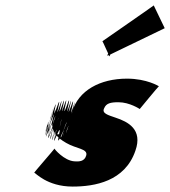

<svg xmlns="http://www.w3.org/2000/svg" viewBox="-20 -779 627 708"><path d="M357.7 -627C358.7 -627 383.3 -570 384.6 -571C386.5 -574 385.1 -576 386.7 -578C387 -579 387 -579 388.3 -580C396.4 -590 405.5 -597 415 -605C419.5 -610 415.3 -616 409.8 -611C400.4 -603 375.2 -586 376.2 -573L587.4 -675C587.4 -675 546.4 -760 547 -759C548 -759 357.7 -627 357.7 -627ZM448.5 -489C348.5 -489 269 -445 246.2 -367C229.8 -310 272 -448 248.1 -370L248.7 -372C231.9 -317 273.1 -455 247.6 -378C228.1 -321 267.3 -459 239.5 -381C219.1 -324 258.9 -461 233.1 -383C213.7 -326 252.6 -463 224.4 -384C202.7 -326 241.6 -463 214.4 -384C194.7 -326 233.2 -462 206.1 -383C185.4 -325 223.6 -460 197.5 -381C177.8 -323 216 -458 187.3 -377C164.9 -317 202.6 -450 175.2 -367C154.2 -305 194.2 -439 169.5 -358C151.1 -298 191.8 -431 167.7 -349C150.1 -288 191.7 -421 168.6 -339C152 -278 195 -412 172.2 -331C156.2 -272 199.8 -405 180.1 -324C166.7 -264 211 -399 188.5 -319C172.5 -260 215.8 -395 193.6 -316C177.9 -258 221.5 -394 201 -314C186 -255 230.2 -390 208.1 -311C192 -252 235.6 -388 213.9 -307C198.5 -247 242.1 -383 218.6 -303C201.9 -245 243.2 -380 219.4 -299C202.4 -240 243.6 -375 217.9 -294C199.5 -234 238.8 -369 211.1 -288C189.7 -228 227 -363 197.8 -284H186.8C166.4 -227 206.3 -364 180.4 -286C161 -229 200.2 -367 174.4 -289C154.9 -232 194.4 -371 166.9 -294C145.8 -238 186 -376 161.1 -298C142.7 -241 182.2 -380 158.3 -302C140.6 -244 182.8 -382 158.6 -303C141.2 -246 183.4 -384 158.6 -306C140.1 -249 182.3 -387 157.5 -309C139 -252 178.3 -387 153.2 -308C134.4 -250 174.7 -385 150.2 -305C132.5 -247 174.1 -383 149.9 -304C131.6 -244 172.6 -378 150.5 -296C134.2 -236 175.4 -371 153 -291C136.9 -232 181.2 -367 160.4 -286C146.1 -226 190.4 -361 167.9 -281C152.9 -222 196.5 -358 175 -278C160 -219 203.2 -354 182.1 -275C167 -216 213.9 -353 196.1 -275C185.6 -218 233.1 -357 213.9 -281C202.4 -227 248.2 -367 226.3 -292C226.3 -292 252.3 -377 228.3 -302C210.5 -247 252 -386 226.5 -309C208.3 -253 248.8 -392 221.3 -315C200.2 -259 239.7 -398 213.8 -320C194.4 -263 234.6 -401 206.8 -323C185.3 -266 225.2 -403 199.4 -325C179.9 -268 219.8 -405 194 -327C174.5 -270 213.7 -408 186.5 -332C165.7 -277 204.9 -415 180 -337C161.6 -280 202.1 -419 177.9 -343C159.1 -288 201.9 -428 177.6 -352C159.8 -297 190.9 -271 224 -252C261.3 -230 304.6 -231 298 -206C291.9 -183 270.9 -183 255.3 -184C215.9 -186 179.6 -231 180.6 -231C182.6 -231 103.1 -141 106.4 -142C109.7 -143 152.8 -91 247.8 -91C328.8 -91 440.6 -110 479.2 -223C507.3 -302 451.9 -330 406.5 -345C377.5 -355 354.4 -361 364.2 -380C371.7 -398 386.9 -402 416.9 -402C457.9 -402 495.3 -377 495.3 -377C495.3 -377 565.2 -462 565.9 -461C565.9 -461 521.5 -489 448.5 -489Z"/></svg>

Font: Hussar Wojna
Style: 3Obl
Weight: 400
Designer: Robert Jablonski
Foundry: Cannot Into Space Fonts
Version: Version 1.01